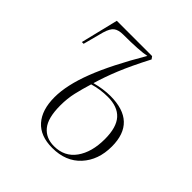

<svg xmlns="http://www.w3.org/2000/svg" viewBox="-153 -649 773 773"><g transform="rotate(45 233.5 -263.0)"><path d="M257 10Q189 10 154 -29.5Q119 -69 119 -141Q119 -210 154.5 -302Q190 -394 266 -523Q248 -519 215 -517Q182 -515 137 -515Q110 -515 96 -504.5Q82 -494 73 -463L50 -376H40L79 -536H280L288 -525Q248 -448 226 -394Q204 -340 190 -292Q236 -304 275 -304Q423 -304 423 -164Q423 -87 378.5 -38.5Q334 10 257 10ZM257 0Q317 0 349.5 -45.5Q382 -91 382 -165Q382 -232 354 -263Q326 -294 270 -294Q227 -294 187 -282Q175 -243 167 -208.5Q159 -174 159 -134Q159 -63 185 -31.5Q211 0 257 0Z"/></g></svg>

Font: Noto Serif Display Condensed ExtraLight
Style: Italic
Weight: 200
Width: 3
Italic angle: -12°
Designer: Monotype Design Team
Foundry: Monotype Imaging Inc.
Version: Version 2.009